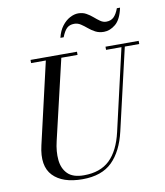

<svg xmlns="http://www.w3.org/2000/svg" viewBox="-103 -1061 995 1160"><g transform="rotate(-10 394.0 -481.0)"><path d="M421.5 -919Q393 -919 376 -902.8Q359 -886.5 345 -850H325Q335 -892.5 356.8 -920.8Q378.5 -949 405 -963Q431.5 -977 456 -977Q483.5 -977 505 -965Q526.5 -953 544.2 -937.5Q562 -922 579.2 -910Q596.5 -898 615.5 -898Q644 -898 661.5 -915Q679 -932 692 -967H711.5Q696.5 -896 662.2 -868Q628 -840 591 -840Q561 -840 538.5 -852Q516 -864 497.8 -879.5Q479.5 -895 461.2 -907Q443 -919 421.5 -919ZM124 -750H409V-730.5H309.5L194.5 -240Q179.5 -177.5 184.8 -124.8Q190 -72 222.2 -39.8Q254.5 -7.5 321.5 -7.5Q422 -7.5 480 -63Q538 -118.5 563.5 -230L678.5 -730.5H584V-750H787.5V-730.5H699L583 -230Q556 -112.5 491.8 -49Q427.5 14.5 309 14.5Q187 14.5 128.8 -46.2Q70.5 -107 99 -230L214.5 -730.5H124Z"/></g></svg>

Font: Bodoni* 11pt
Style: Italic
Weight: 400
Italic angle: -13°
Version: Version 2.3